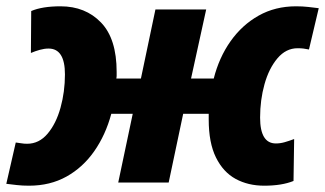

<svg xmlns="http://www.w3.org/2000/svg" viewBox="-31 -579 1031 609"><path d="M61 10Q40 10 22.5 8Q5 6 -11 4L19 -127Q28 -126 36.5 -124.5Q45 -123 55 -123Q93 -123 120 -155Q147 -187 161 -237.5Q175 -288 175 -343Q175 -425 123 -425Q110 -425 95.5 -421Q81 -417 67 -411L68 -544Q103 -559 161 -559Q240 -559 289.5 -507.5Q339 -456 339 -351Q339 -344 339 -339.5Q339 -335 338 -330H416L462 -549H623L575 -330H647Q664 -397 700.5 -448.5Q737 -500 789.5 -529.5Q842 -559 908 -559Q929 -559 946.5 -557Q964 -555 980 -553L949 -422Q940 -424 931.5 -425Q923 -426 913 -426Q876 -426 849 -394Q822 -362 808 -312Q794 -262 794 -206Q794 -124 844 -124Q858 -124 872 -128Q886 -132 902 -138L900 -5Q863 10 807 10Q756 10 716.5 -11.5Q677 -33 654 -79.5Q631 -126 631 -200V-218H550L504 0H344L390 -218H322Q304 -151 268 -99.5Q232 -48 180 -19Q128 10 61 10Z"/></svg>

Font: Noto Sans Disp ExtBd
Style: Italic
Weight: 800
Italic angle: -12°
Designer: Monotype Design Team
Foundry: Monotype Imaging Inc.
Version: Version 2.000;GOOG;noto-source:20170915:90ef993387c0